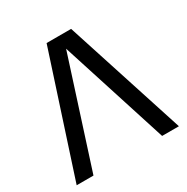

<svg xmlns="http://www.w3.org/2000/svg" viewBox="-165 -868 982 1010"><g transform="rotate(-30 325.5 -363.5)"><path d="M252 -727H401L636 0H534L326 -650L117 0H15Z"/></g></svg>

Font: BM YEONSUNG
Style: Regular
Weight: 400
Designer: Bongjin Kim; Myungsoo Han; Jaehyun Keum; Jihee Min; Dokyung Lee; Chorong Kim; Jooyeon Kang; Sang-a Kim;
Foundry: Sandoll Communications Inc.
Version: Version 1.000;PS 1;hotconv 16.6.51;makeotf.lib2.5.65220